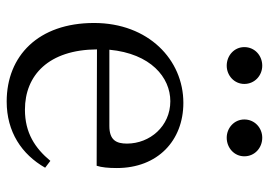

<svg xmlns="http://www.w3.org/2000/svg" viewBox="-138 -672 824 589"><g transform="rotate(90 274.5 -378.0)"><path d="M403 -661C434 -661 460 -684 460 -715C460 -747 434 -770 403 -770C373 -770 347 -747 347 -715C347 -684 373 -661 403 -661ZM182 -661C212 -661 238 -684 238 -715C238 -747 212 -770 182 -770C151 -770 125 -747 125 -715C125 -684 151 -661 182 -661ZM133 -301C145 -428 218 -488 291 -488C368 -488 421 -425 421 -355C421 -323 411 -301 367 -301ZM489 -262C494 -277 496 -298 496 -324C496 -449 412 -528 296 -528C164 -528 51 -421 51 -254C51 -83 152 14 292 14C385 14 454 -32 495 -104L474 -120C435 -73 388 -42 317 -42C211 -42 133 -115 132 -263Z"/></g></svg>

Font: Source Han Serif K
Style: Regular
Weight: 400
Designer: Ryoko NISHIZUKA 西塚涼子 (kana & ideographs); Frank Grießhammer (Latin, Greek & Cyrillic); Wenlong ZHANG 张文龙 (bopomofo); San
Foundry: Adobe Systems Incorporated
Version: Version 1.001;PS 1.001;hotconv 16.6.54;makeotf.lib2.5.65590